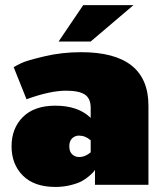

<svg xmlns="http://www.w3.org/2000/svg" viewBox="-20 -720 632 748"><path d="M208.3 -558.3 304.2 -700H500L333.3 -558.3ZM287.5 -108.3Q312.5 -108.3 333.3 -126.7V-173.3Q312.5 -191.7 287.5 -191.7Q272.5 -191.7 261.2 -181.2Q250 -170.8 250 -150Q250 -129.2 261.2 -118.8Q272.5 -108.3 287.5 -108.3ZM195.8 -308.3Q284.2 -308.3 333.3 -260.8V-300Q333.3 -336.7 310.4 -351.7Q287.5 -366.7 237.5 -366.7Q175 -366.7 83.3 -333.3L33.3 -458.3Q44.2 -465 64.2 -474.6Q84.2 -484.2 152.5 -500.4Q220.8 -516.7 295.8 -516.7Q558.3 -516.7 558.3 -308.3V0H350V-58.3Q348.3 -55.8 345 -51.2Q341.7 -46.7 328.3 -35Q315 -23.3 299.2 -14.6Q283.3 -5.8 255.4 1.2Q227.5 8.3 195.8 8.3Q113.3 8.3 69.2 -35.8Q25 -80 25 -150Q25 -220 69.2 -264.2Q113.3 -308.3 195.8 -308.3Z"/></svg>

Font: BoonTook
Style: Regular
Weight: 400
Designer: Sungsit Sawaiwan
Foundry: FontUni
Version: Version 3.0